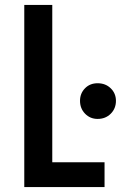

<svg xmlns="http://www.w3.org/2000/svg" viewBox="-20 -755 498 775"><path d="M374 -275Q344 -275 323.5 -296Q303 -317 303 -348Q303 -378 323 -398.5Q343 -419 374 -419Q406 -419 427 -398.5Q448 -378 448 -348Q448 -317 427 -296Q406 -275 374 -275ZM78 0V-735H191V-100H402V0Z"/></svg>

Font: Alata
Style: Regular
Weight: 400
Designer: Spyros Zevelakis, Eben Sorkin
Foundry: Spyros Zevelakis
Version: Version 1.005; ttfautohint (v1.8.4.7-5d5b)